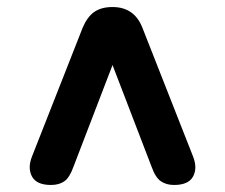

<svg xmlns="http://www.w3.org/2000/svg" viewBox="-20 -657 640 546"><path d="M125 -131Q84 -131 71 -155Q58 -179 71 -212L215 -578Q228 -609 248 -623Q268 -637 300 -637Q362 -637 385 -578L529 -212Q542 -179 529 -155Q516 -131 475 -131Q453 -131 437.5 -141.5Q422 -152 411 -183L257 -584H343L189 -183Q178 -152 163 -141.5Q148 -131 125 -131Z"/></svg>

Font: Nunito ExtraLight Black
Style: Regular
Weight: 900
Version: Version 3.602